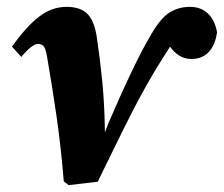

<svg xmlns="http://www.w3.org/2000/svg" viewBox="-20 -529 653 560"><path d="M180 11 166 0Q158 -100 144.5 -192.5Q131 -285 117 -365Q113 -388 107 -394.5Q101 -401 91 -401Q74 -401 42 -363L15 -393Q56 -451 93.5 -480Q131 -509 174 -509Q215 -509 235.5 -488Q256 -467 263 -416Q272 -356 278.5 -289Q285 -222 286 -143L296 -169Q331 -251 363.5 -319Q396 -387 420 -427Q448 -476 474.5 -492.5Q501 -509 534 -509Q566 -509 586.5 -489.5Q607 -470 613 -435Q608 -398 589 -377.5Q570 -357 538 -357Q518 -357 502.5 -367Q487 -377 476 -393L473 -388Q435 -330 403 -272.5Q371 -215 338.5 -149Q306 -83 265 1Z"/></svg>

Font: Source Serif 4 SmText
Style: Bold Italic
Weight: 700
Italic angle: -12°
Designer: Frank Grießhammer
Foundry: Adobe
Version: Version 4.005;hotconv 1.1.0;makeotfexe 2.6.0